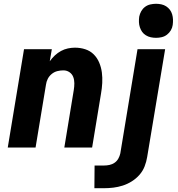

<svg xmlns="http://www.w3.org/2000/svg" viewBox="-20 -780 940 1015"><path d="M21 0 107 -520H254L243 -456Q255 -473 270 -487Q285 -501 302.5 -510.5Q320 -520 339 -524Q358 -528 376 -528Q405 -528 431 -519.5Q457 -511 475.5 -492.5Q494 -474 504.5 -449Q515 -424 518.5 -397Q522 -370 520.5 -341.5Q519 -313 514 -285L467 0H320L370 -304Q373 -322 373 -340Q373 -358 367 -373.5Q361 -389 347 -398.5Q333 -408 315 -408Q299 -408 283 -404Q267 -400 253.5 -389Q240 -378 232.5 -363Q225 -348 223 -332L168 0ZM529 215H479L480 95H530Q544 95 558.5 92Q573 89 585.5 80.5Q598 72 605.5 58.5Q613 45 616 31L707 -520H853L758 50Q754 75 744.5 99.5Q735 124 717.5 144Q700 164 677 178.5Q654 193 629 201Q604 209 579 212Q554 215 529 215ZM805 -580Q791 -580 777 -583Q763 -586 751 -593.5Q739 -601 731.5 -611.5Q724 -622 719.5 -635.5Q715 -649 714.5 -663Q714 -677 716 -692Q719 -707 726.5 -720.5Q734 -734 746.5 -743.5Q759 -753 774.5 -756.5Q790 -760 805 -760Q819 -760 833 -757Q847 -754 858.5 -746.5Q870 -739 878 -728.5Q886 -718 890 -704.5Q894 -691 894.5 -677Q895 -663 893 -648Q891 -633 883 -619.5Q875 -606 862.5 -596.5Q850 -587 835 -583.5Q820 -580 805 -580Z"/></svg>

Font: Iosevka Aile Heavy
Style: Italic
Weight: 900
Italic angle: -9°
Designer: Belleve Invis
Foundry: Belleve Invis
Version: Version 31.1.0; ttfautohint (v1.8.4)